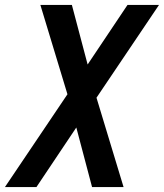

<svg xmlns="http://www.w3.org/2000/svg" viewBox="-90 -550 666 780"><path d="M412 210H284L220 -32L58 210H-70L184 -167L74 -530H202L266 -288L428 -530H556L302 -153Z"/></svg>

Font: Lode
Style: Bold Italic
Weight: 700
Italic angle: -11°
Monospace: yes
Designer: Belleve Invis
Foundry: Belleve Invis
Version: Version 29.2.0; ttfautohint (v1.8.3)